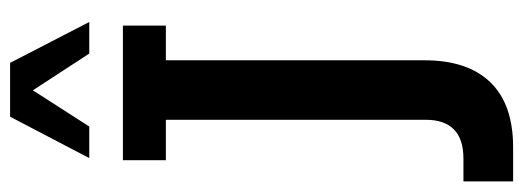

<svg xmlns="http://www.w3.org/2000/svg" viewBox="-356 -500 1012 371"><g transform="rotate(-90 149.5 -315.0)"><path d="M50 171H-16V75H28Q66 75 84.5 56.5Q103 38 103 3V-500H25V-583H285V-500H218V0Q218 83 175.5 127Q133 171 50 171ZM29 -648 109 -801H213L292 -648H231L160 -757L90 -648Z"/></g></svg>

Font: Rokkitt SemiBold
Style: Regular
Weight: 600
Designer: Vernon Adams
Foundry: Vernon Adams
Version: Version 3.103